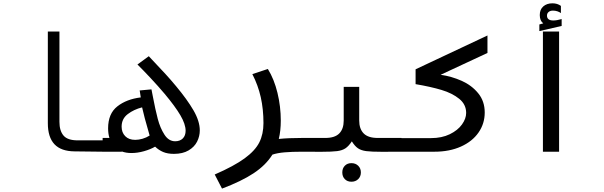

<svg xmlns="http://www.w3.org/2000/svg" viewBox="-20 -915 3640 1158"><path d="M268.5 -172V-725H338.5V-180Q338.5 -126.5 363 -97.5Q387.5 -68.5 448 -68.5H601.5V0L430.5 -2Q348.5 -2.5 308.5 -45Q268.5 -87.5 268.5 -172Z M915.5 -30.5Q887.5 -14 848.2 -3Q809 8 773 8Q740.5 8 714.5 -1.5V0H599V-83H640Q632 -109 632 -141Q632 -229.5 687.5 -273.2Q743 -317 829 -327.5L822.5 -369.5L893.5 -376L901.5 -335Q917 -253 931.5 -198Q946 -143 971.8 -103Q997.5 -63 1036.5 -63Q1065.5 -63 1082.5 -80Q1099.5 -97 1099.5 -126.5Q1099.5 -166 1067.8 -220Q1036 -274 973.5 -348.5Q933 -396.5 888.2 -444.2Q843.5 -492 809 -526L877.5 -576Q885 -567.5 894.2 -558Q903.5 -548.5 914 -537Q949.5 -499.5 979 -467.5Q1008.5 -435.5 1042.5 -394.5Q1108.5 -315.5 1146.8 -249.8Q1185 -184 1185 -128.5Q1185 -93.5 1168.8 -61Q1152.5 -28.5 1117.2 -7.8Q1082 13 1029 13Q991 13 964.2 1.8Q937.5 -9.5 915.5 -30.5ZM882.5 -97.5Q847 -219.5 837 -267.5Q787.5 -255 750.5 -226.8Q713.5 -198.5 713.5 -151Q713.5 -116 735.2 -93.8Q757 -71.5 795.5 -71.5Q816.5 -71.5 839.8 -78.2Q863 -85 882.5 -97.5Z M1569 -172.5Q1569 -256 1552.8 -328.5Q1536.5 -401 1502 -468L1595.5 -499Q1633.5 -437.5 1653.5 -355Q1673.5 -272.5 1673.5 -187.5Q1673.5 -126.5 1661.5 -77Q1719 -83 1801.5 -83V0Q1740 0 1696.5 3.8Q1653 7.5 1623 17.5Q1583 81.5 1509.5 130Q1436 178.5 1319 222.5L1275 137.5Q1392 86.5 1455.5 40Q1519 -6.5 1544 -56.2Q1569 -106 1569 -172.5Z M2044.5 125Q2044.5 100 2059.8 84.5Q2075 69 2099.5 69Q2124.5 69 2140.5 84.8Q2156.5 100.5 2156.5 125Q2156.5 149.5 2140.5 165.2Q2124.5 181 2099.5 181Q2075 181 2059.8 165.5Q2044.5 150 2044.5 125ZM2053 -188V-391H2146.5V-188Q2146.5 -137.5 2173.5 -110.2Q2200.5 -83 2257.5 -83H2401.5V0L2283 0.5Q2220 0.5 2189.2 -3.5Q2158.5 -7.5 2139.2 -20.5Q2120 -33.5 2102 -62.5Q2083 -33.5 2063.5 -20.5Q2044 -7.5 2012.8 -3.5Q1981.5 0.5 1918 0.5L1798.5 0V-83H1942.5Q1999.5 -83 2026.2 -110.2Q2053 -137.5 2053 -188Z M2398.5 -82H2579Q2644.5 -82 2692.8 -105.5Q2741 -129 2766.2 -164.2Q2791.5 -199.5 2791.5 -234Q2791.5 -285 2749.8 -319Q2708 -353 2643 -372.5Q2578 -392 2486.5 -407.5V-497L2920 -701V-595.5L2637.5 -464Q2704 -454.5 2764.5 -427.5Q2825 -400.5 2864.2 -352.5Q2903.5 -304.5 2903.5 -236.5Q2903.5 -169.5 2866.2 -115.8Q2829 -62 2760 -31Q2691 0 2600 0H2398.5Z M3352 -725V0H3254.5V-725ZM3233 -767.5 3256.5 -774Q3235.5 -790.5 3235.5 -824Q3235.5 -858 3256.8 -876.5Q3278 -895 3312 -895Q3341.5 -895 3363 -879.5V-836Q3354.5 -842.5 3341.8 -846.8Q3329 -851 3315 -851Q3298.5 -851 3288.8 -842.8Q3279 -834.5 3279 -821Q3279 -791.5 3317 -791.5Q3338 -791.5 3367.5 -800V-758.5L3233 -727.5Z"/></svg>

Font: JuliaMono Medium
Style: Italic
Weight: 500
Italic angle: -9°
Monospace: yes
Designer: cormullion
Foundry: corm
Version: Version 0.054; ttfautohint (v1.8.4)